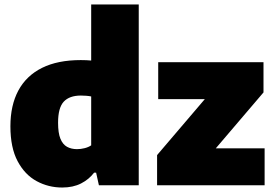

<svg xmlns="http://www.w3.org/2000/svg" viewBox="-20 -828 1226 858"><path d="M258 10Q196.5 10 143.8 -18.5Q91 -47 58.8 -107.5Q26.5 -168 26.5 -263.5Q26.5 -357.5 62.2 -423.8Q98 -490 168 -524.8Q238 -559.5 341 -559.5Q353.5 -559.5 365.5 -559Q377.5 -558.5 387.5 -557.5V-808H600V0H422L409.5 -56.5H400.5Q378 -26.5 342.2 -8.2Q306.5 10 258 10ZM324 -161.5Q341 -161.5 358 -165.8Q375 -170 387.5 -178.5V-397Q378 -399 365.8 -400Q353.5 -401 341.5 -401Q290.5 -401 265 -373.8Q239.5 -346.5 239.5 -279.5Q239.5 -233.5 250 -208Q260.5 -182.5 279.5 -172Q298.5 -161.5 324 -161.5ZM682 0V-135L926 -421V-385H687V-550H1157.5V-415L913.5 -129V-165H1162.5V0Z"/></svg>

Font: Encode Sans Condensed Thin Black
Style: Regular
Weight: 900
Version: Version 3.002